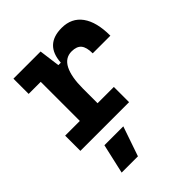

<svg xmlns="http://www.w3.org/2000/svg" viewBox="-212 -651 1010 1010"><g transform="rotate(-45 293.0 -146.0)"><path d="M272 -222.7 241.7 -400.9H286.1Q293.9 -527.3 418.5 -527.3Q492.2 -527.3 531.5 -473.1Q570.8 -418.9 570.8 -316.9H439.5Q439.5 -362.6 422.6 -382.7Q405.8 -402.8 368.2 -402.8Q319.7 -402.8 295.8 -356Q272 -309.1 272 -222.7ZM30.8 0V-113.3H393.1V0ZM140.1 0V-517.6H252.4L272 -369.1V0ZM50.3 -404.3V-517.6H245.6L255.4 -404.3ZM103.5 234.4 141.1 68.4H281.7L224.6 234.4Z"/></g></svg>

Font: Cascadia Code PL
Style: Regular
Weight: 400
Monospace: yes
Designer: Aaron Bell
Foundry: Saja Typeworks
Version: Version 2102.003